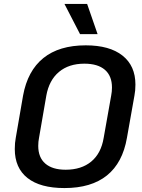

<svg xmlns="http://www.w3.org/2000/svg" viewBox="-20 -942 721 974"><path d="M55 -186Q55 -218 60 -243L97 -457Q120 -583 200 -647.5Q280 -712 415 -712Q536 -712 601.5 -660Q667 -608 667 -513Q667 -482 662 -457L624 -243Q602 -116 522.5 -52Q443 12 307 12Q184 12 119.5 -39Q55 -90 55 -186ZM506 -243 544 -457Q548 -477 548 -498Q548 -557 512 -588Q476 -619 408 -619Q329 -619 279 -577Q229 -535 215 -457L178 -243Q174 -223 174 -202Q174 -143 210 -112Q246 -81 313 -81Q393 -81 443 -122.5Q493 -164 506 -243ZM307 -922H422L475 -769H386Z"/></svg>

Font: KoHo SemiBold
Style: Italic
Weight: 600
Italic angle: -10°
Version: Version 1.000; ttfautohint (v1.6)